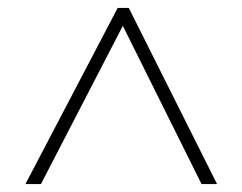

<svg xmlns="http://www.w3.org/2000/svg" viewBox="-20 -739 610 483"><path d="M44 -276 276 -719H304L526 -276H487L289 -674L83 -276Z"/></svg>

Font: Noto Sans Gujarati ExtraLight
Style: Regular
Weight: 200
Designer: Jelle Bosma - Monotype Design Team, Universal Thirst
Foundry: Monotype Imaging Inc.
Version: Version 2.106; ttfautohint (v1.8.4.7-5d5b)